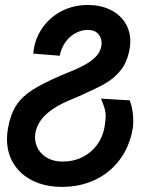

<svg xmlns="http://www.w3.org/2000/svg" viewBox="-20 -579 640 770"><path d="M8 -21.5Q8 -41.5 12 -64.5Q22 -120.5 45 -156Q68 -191.5 109.8 -218.2Q151.5 -245 227 -277.5Q280.5 -298.5 312.5 -315Q344.5 -331.5 363.2 -350.5Q382 -369.5 386.5 -394Q387.5 -402 387.5 -406Q387.5 -428.5 373.2 -443.8Q359 -459 331 -459Q308 -459 284.8 -447.2Q261.5 -435.5 244 -412.2Q226.5 -389 219.5 -355.5L113.5 -364Q117.5 -417.5 146.5 -462Q175.5 -506.5 224 -532.8Q272.5 -559 332.5 -559Q382.5 -559 421.2 -540.5Q460 -522 481.2 -488.8Q502.5 -455.5 502.5 -413.5Q502.5 -396.5 500 -384Q491 -331.5 464.8 -298.2Q438.5 -265 402 -244.2Q365.5 -223.5 297.5 -193.5L287 -189Q207.5 -158 168.8 -124Q130 -90 122 -45.5Q120.5 -37.5 120.5 -28.5Q120.5 -3 133.5 19.5Q146.5 42 171.8 55.5Q197 69 232 69Q275 69 310.5 51.2Q346 33.5 369 2.2Q392 -29 399 -68.5Q404 -99.5 404 -112.5Q404 -127.5 399.8 -143Q395.5 -158.5 385 -183.5L500.5 -176.5Q514.5 -137 514.5 -94Q514.5 -75 512 -62Q499.5 9 460.2 61.5Q421 114 361.2 142.2Q301.5 170.5 228.5 170.5Q162.5 170.5 112.5 146.2Q62.5 122 35.2 78.5Q8 35 8 -21.5Z"/></svg>

Font: JuliaMono SemiBoldItalic
Style: Regular
Weight: 600
Italic angle: -9°
Monospace: yes
Designer: cormullion
Foundry: corm
Version: Version 0.049; ttfautohint (v1.8.4)